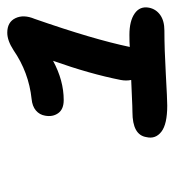

<svg xmlns="http://www.w3.org/2000/svg" viewBox="4 -876 480 528"><g transform="rotate(-90 244.0 -612.0)"><path d="M217.8 -392.1Q166.5 -392.1 145.8 -408.2Q125 -424.3 130.9 -449.2Q136.7 -487.8 200.2 -487.8Q212.9 -487.8 243.2 -489.3Q273.4 -490.7 288.1 -491.2Q285.2 -504.9 288.1 -520Q304.7 -604.5 340.8 -706.1Q286.6 -676.8 232.9 -676.8Q207.5 -676.8 196.8 -691.9Q186 -707 189.9 -728Q192.4 -743.2 204.1 -753.2Q215.8 -763.2 235.8 -765.1Q309.1 -772.9 370.1 -814.9Q396.5 -832 418 -832Q447.3 -832 458 -809.6Q468.8 -787.1 456.1 -756.8Q399.9 -595.7 378.9 -495.1Q391.1 -496.1 412.1 -496.1Q450.2 -496.1 470.9 -481.7Q491.7 -467.3 486.8 -441.9Q482.9 -422.9 466.8 -411.4Q450.7 -399.9 423.8 -399.9Q374 -399.9 304.4 -396Q234.9 -392.1 217.8 -392.1Z"/></g></svg>

Font: Shantell Sans Bouncy
Style: Italic
Weight: 500
Italic angle: -11.31°
Designer: Stephen Nixon, Anya Danilova, Shantell Martin
Foundry: Arrow Type
Version: Version 1.006;[9816181b4]